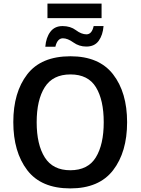

<svg xmlns="http://www.w3.org/2000/svg" viewBox="-20 -1038 782 1068"><path d="M687 -358Q687 -524 609 -624.5Q531 -725 372 -725Q209 -725 131.5 -624.5Q54 -524 54 -359Q54 -193 131.5 -91.5Q209 10 371 10Q531 10 609 -91Q687 -192 687 -358ZM184 -358Q184 -482 229 -553Q274 -624 372 -624Q470 -624 513.5 -553Q557 -482 557 -358Q557 -234 513 -162.5Q469 -91 371 -91Q274 -91 229 -162.5Q184 -234 184 -358ZM244 -937H545V-1018H244ZM232 -778H288Q299 -825 330 -825Q356 -825 388 -802Q420 -779 460 -779Q506 -779 529 -811Q552 -843 556 -893H501Q491 -847 461 -847Q433 -847 402.5 -870Q372 -893 328 -893Q284 -893 260 -861Q236 -829 232 -778Z"/></svg>

Font: Noto Sans Display Medium
Style: Regular
Weight: 500
Designer: Monotype Design Team
Foundry: Monotype Imaging Inc.
Version: Version 1.900